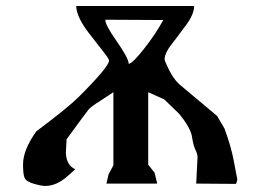

<svg xmlns="http://www.w3.org/2000/svg" viewBox="-20 -532 862 635"><path d="M628.9 75.2 633.3 -12.2Q633.3 -22.5 626.5 -36.1Q619.6 -49.8 615 -79.6Q610.4 -109.4 572.3 -155.8L523.4 -203.1L470.2 -227.1V12.7L491.2 39.1L500 75.2H332L338.9 44.9L355 14.6V-227.1L313.5 -199.7Q281.2 -179.7 272.9 -169.7Q264.6 -159.7 200.2 -71.3L197.8 -26.4Q199.7 15.1 229 27.8Q218.8 36.6 203.1 50.8Q167 83 129.4 83Q116.7 83 91.8 75.7Q66.9 68.4 61.5 56.6Q56.2 44.9 56.2 11.7Q56.2 -36.1 100.1 -97.7Q204.1 -175.3 240.7 -211.9Q340.8 -311.5 340.8 -332Q340.8 -337.4 316.2 -368.4Q291.5 -399.4 274.4 -421.9Q233.4 -475.1 231.9 -512.2H622.1Q622.1 -484.9 594.5 -447.8Q566.9 -410.6 555.7 -396Q524.4 -358.4 524.4 -336.4Q524.4 -330.1 539.1 -300.8Q553.7 -271.5 572.3 -253.9L698.2 -148.4L722.2 -107.4Q744.6 -47.4 753.9 3.7Q763.2 54.7 764.4 59.1Q765.6 63.5 760.7 76.2ZM328.6 -466.8V-466.3Q327.1 -450.7 366 -395.5Q404.8 -340.3 405.8 -320.8Q418.5 -322.3 457.3 -371.8Q496.1 -421.4 520 -465.8Z"/></svg>

Font: Panteley
Style: Regular
Weight: 500
Designer: Kalashnikov Yuriy
Foundry: Øêîëà ïàâà èìåíè ñâÿòîãî àâíîàïîñòîëüíîãî Âëàäèìèà
Version: Version 1.80 April 12, 2018